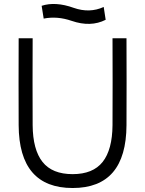

<svg xmlns="http://www.w3.org/2000/svg" viewBox="-20 -924 723 959"><path d="M143.1 -732.9Q142.1 -511.2 143.1 -298.8Q144 -176.3 192.4 -115.2Q240.7 -54.2 342.8 -54.2Q444.3 -54.2 492.7 -115.2Q541 -176.3 542 -298.8Q543 -511.2 542 -732.9H611.8Q612.8 -511.2 611.8 -298.8Q610.4 15.1 342.8 15.1Q74.7 15.1 73.2 -298.8Q72.3 -511.2 73.2 -732.9ZM188 -895Q256.8 -917.5 348.1 -884.8Q427.2 -856.9 498 -889.2L507.8 -825.2Q433.1 -787.1 337.9 -819.8Q265.6 -844.7 198.2 -831.1Z"/></svg>

Font: Kreadon
Style: Regular
Weight: 400
Designer: kohakuno
Foundry: StudioGnu
Version: Version 1.000;Glyphs 3.1.2 (3151)